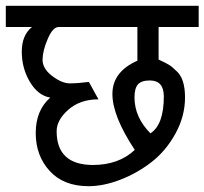

<svg xmlns="http://www.w3.org/2000/svg" viewBox="-30 -633 704 661"><path d="M434 -117Q357 -233 357 -309.5Q357 -386 443 -424V-540H172Q152 -540 134.5 -499.5Q117 -459 116.5 -428Q116 -397 149.5 -371.5Q183 -346 210.5 -346Q238 -346 276 -351L309 -291Q246 -291 205.5 -255.5Q165 -220 165 -181Q165 -66 289 -65Q379 -65 434 -117ZM488 -174Q534 -204 534 -301Q534 -356 486 -356Q457 -356 445 -342.5Q433 -329 433 -298Q433 -229 488 -174ZM143 -297Q101 -304 73 -351Q45 -398 45 -455Q45 -512 80 -540H-10V-613H654V-540H516V-428Q540 -417 551.5 -410Q563 -403 578 -388Q607 -362 607 -297.5Q607 -233 574 -173Q541 -113 491 -74.5Q441 -36 383.5 -14Q326 8 275 8Q189 8 141 -44.5Q93 -97 93 -175Q93 -253 143 -297Z"/></svg>

Font: Autonym
Style: Regular
Weight: 500
Version: Version 1.0.20131126